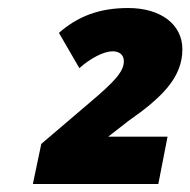

<svg xmlns="http://www.w3.org/2000/svg" viewBox="-20 -874 475 479"><path d="M62 -415H375L398 -533H250L300 -572C383 -630 435 -680 435 -751C435 -814 380 -854 300 -854C227 -854 174 -833 127 -792L178 -704C206 -729 239 -746 261 -746C277 -746 289 -738 289 -721C289 -695 264 -669 205 -619L83 -515Z"/></svg>

Font: Noto Sans SemiCondensed Black
Style: Italic
Weight: 900
Width: 4
Italic angle: -12°
Designer: Monotype Design Team
Foundry: Monotype Imaging Inc.
Version: Version 2.013